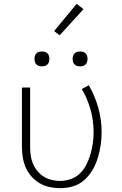

<svg xmlns="http://www.w3.org/2000/svg" viewBox="-20 -979 640 1007"><path d="M296 8Q268 8 240 2Q212 -4 188 -18Q164 -32 145 -53.5Q126 -75 115 -100.5Q104 -126 99.5 -154Q95 -182 95 -210V-520H138V-210Q138 -187 141 -164.5Q144 -142 152.5 -121.5Q161 -101 175.5 -83Q190 -65 209 -53Q228 -41 250.5 -35.5Q273 -30 295 -30Q324 -30 352 -40Q380 -50 400.5 -70.5Q421 -91 434 -117.5Q447 -144 455 -172Q463 -200 467 -228.5Q471 -257 471 -286Q471 -346 455 -403.5Q439 -461 409 -512L446 -532Q478 -476 495.5 -413.5Q513 -351 513 -286Q513 -252 508 -218Q503 -184 493 -151Q483 -118 465.5 -88Q448 -58 422.5 -35Q397 -12 363.5 -2Q330 8 296 8ZM400 -631Q392 -631 384.5 -633Q377 -635 371 -641Q365 -647 363 -654.5Q361 -662 361 -670Q361 -678 363 -685.5Q365 -693 371 -699Q377 -705 384.5 -707Q392 -709 400 -709Q408 -709 415.5 -707Q423 -705 429 -699Q435 -693 437 -685.5Q439 -678 439 -670Q439 -662 437 -654.5Q435 -647 429 -641Q423 -635 415.5 -633Q408 -631 400 -631ZM200 -631Q192 -631 184.5 -633Q177 -635 171 -641Q165 -647 163 -654.5Q161 -662 161 -670Q161 -678 163 -685.5Q165 -693 171 -699Q177 -705 184.5 -707Q192 -709 200 -709Q208 -709 215.5 -707Q223 -705 229 -699Q235 -693 237 -685.5Q239 -678 239 -670Q239 -662 237 -654.5Q235 -647 229 -641Q223 -635 215.5 -633Q208 -631 200 -631ZM293 -794 264 -816 382 -959 418 -931Z"/></svg>

Font: Zed Sans Extralight Extended
Style: Regular
Weight: 200
Width: 7
Designer: Belleve Invis
Foundry: Belleve Invis
Version: Version 1.0.0; ttfautohint (v1.8.4)